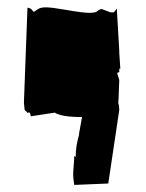

<svg xmlns="http://www.w3.org/2000/svg" viewBox="-20 -364 401 529"><path d="M308.6 -143.6 306.6 -91.3 305.7 -81.1Q308.6 -72.3 308.6 -61L278.3 141.6L184.6 145.5Q181.6 127 181.6 117.9Q181.6 108.9 183.1 91.6Q184.6 74.2 184.6 65.9L188.5 68.4Q188.5 38.1 198.2 5.9L197.3 6.8L206.1 -41.5Q149.4 -41.5 130.9 -53.7L64.5 -43.5Q64.5 -52.2 59.6 -54.7L56.6 -52.7L47.9 -61Q47.9 -61 45.9 -81.1L55.7 -342.8Q64.9 -342.8 72.3 -331.5Q75.2 -331.5 82.8 -337.6Q90.3 -343.8 106.2 -343.8Q122.1 -343.8 165.5 -336.2Q209 -328.6 226.3 -328.6Q243.7 -328.6 248.8 -333.7Q253.9 -338.9 260.7 -338.9L284.2 -330.1H293.9L301.8 -340.3L308.6 -224.6V-218.3L311.5 -174.8H308.6V-165.5L302.7 -163.1Z"/></svg>

Font: Butcherman
Style: Regular
Weight: 400
Version: Version 001.004